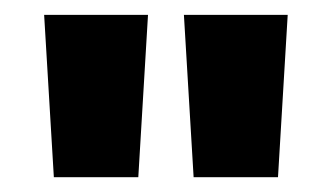

<svg xmlns="http://www.w3.org/2000/svg" viewBox="-20 -820 451 261"><path d="M53.2 -579.1 40 -799.8H181.2L168 -579.1ZM243.2 -579.1 230 -799.8H371.1L357.9 -579.1Z"/></svg>

Font: SVN-Poppins
Style: Bold
Weight: 700
Designer: Ninad Kale (Devanagari), Jonny Pinhorn (Latin)
Foundry: Indian Type Foundry
Version: Version 3.200;PS 1.000;hotconv 16.6.54;makeotf.lib2.5.65590